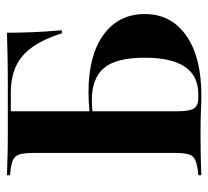

<svg xmlns="http://www.w3.org/2000/svg" viewBox="-44 -568 611 564"><g transform="rotate(-90 262.0 -285.5)"><path d="M95.2 -201.6V-492.7Q95.2 -518.5 91.5 -532.3Q87.9 -546 77 -552Q66.1 -558.1 45.2 -560.5L29.8 -562.1V-571Q41.9 -571 59.3 -570.2Q76.6 -569.4 98.8 -569Q121 -568.5 146 -568.5H157.3H282.3Q341.1 -568.5 381.5 -569.4Q421.8 -570.2 448.4 -571Q448.4 -534.7 450 -494.8Q451.6 -454.8 455.6 -409.7H446.8Q429.8 -462.9 406.5 -496Q383.1 -529 350.4 -544.4Q317.7 -559.7 271 -559.7H217.7V-201.6ZM146 -2.4Q121 -2.4 98.8 -2Q76.6 -1.6 59.3 -1.2Q41.9 -0.8 29.8 0V-8.9L45.2 -10.5Q66.1 -13.7 77 -19.4Q87.9 -25 91.5 -38.7Q95.2 -52.4 95.2 -78.2V-201.6H217.7V-71Q217.7 -46 221.4 -32.7Q225 -19.4 233.9 -14.1Q242.7 -8.9 259.7 -8.9H266.9Q321.8 -8.9 348.4 -48.4Q375 -87.9 375 -166.9Q375 -249.2 345.2 -285.5Q315.3 -321.8 249.2 -321.8Q232.3 -321.8 213.7 -319.8Q195.2 -317.7 179 -313.7V-321.8Q196 -326.6 221.8 -329Q247.6 -331.5 274.2 -331.5Q381.5 -331.5 442.3 -287.5Q503.2 -243.5 503.2 -166.1Q503.2 -88.7 439.9 -44.4Q376.6 0 264.5 0Q246 0 220.6 -1.2Q195.2 -2.4 157.3 -2.4Z"/></g></svg>

Font: Playfair 144pt SemiCondensed
Style: Bold
Weight: 700
Width: 4
Designer: Claus Eggers Sørensen
Foundry: Claus Eggers Sørensen
Version: Version 2.203